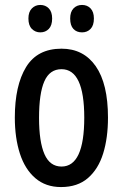

<svg xmlns="http://www.w3.org/2000/svg" viewBox="-20 -747 498 777"><path d="M417 -271Q417 -189 397.5 -126Q378 -63 336 -26.5Q294 10 227 10Q165 10 123 -26Q81 -62 60.5 -125.5Q40 -189 40 -271Q40 -401 85.5 -475.5Q131 -550 229 -550Q318 -550 367.5 -479Q417 -408 417 -271ZM138 -270Q138 -173 160 -123Q182 -73 229 -73Q321 -73 321 -271Q321 -467 229 -467Q181 -467 159.5 -418Q138 -369 138 -270ZM95 -672Q95 -699 109 -713Q123 -727 143 -727Q164 -727 177.5 -713Q191 -699 191 -672Q191 -644 177.5 -630Q164 -616 143 -616Q123 -616 109 -630Q95 -644 95 -672ZM264 -672Q264 -699 277.5 -713Q291 -727 312 -727Q333 -727 346.5 -713Q360 -699 360 -672Q360 -644 346.5 -630Q333 -616 312 -616Q290 -616 277 -630Q264 -644 264 -672Z"/></svg>

Font: Noto Sans Thai Looped ExtraCondensed Medium
Style: Regular
Weight: 500
Width: 2
Designer: Sasikarn Vongin, Ben Mitchell
Foundry: The Fontpad Ltd
Version: Version 1.001; ttfautohint (v1.8.4.7-5d5b)